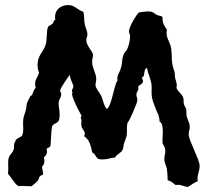

<svg xmlns="http://www.w3.org/2000/svg" viewBox="-20 -722 822 756"><path d="M766.1 -66.9Q766.1 -59.6 764.2 -52.5Q762.2 -45.4 760.5 -38.1Q758.8 -30.8 757.8 -23.4Q756.8 -16.1 758.8 -8.8Q748.5 -4.4 739.3 1.5Q730 7.3 720.2 14.2Q714.4 13.7 708.3 12Q702.1 10.3 696.3 8.3Q690.4 6.3 684.3 5.6Q678.2 4.9 671.9 6.8Q664.6 1 657.2 -4.6Q649.9 -10.3 640.1 -12.2Q640.1 -34.2 637.2 -57.1Q634.8 -66.9 630.9 -76.2Q627 -85.4 627 -96.2Q627 -104.5 628.9 -112.1Q630.9 -119.6 630.9 -127.9Q630.9 -136.2 627.7 -143.3Q624.5 -150.4 620.1 -157.2Q619.1 -168.5 620.1 -180.2Q621.1 -191.9 621.1 -203.1Q621.1 -212.9 619.4 -225.3Q617.7 -237.8 607.9 -244.1V-250Q607.9 -255.4 606 -260Q604 -264.6 604 -270Q601.6 -272.9 597.9 -282Q594.2 -291 590.1 -301.5Q585.9 -312 582.8 -321.5Q579.6 -331.1 579.1 -335Q576.7 -345.7 576.9 -356.7Q577.1 -367.7 577.1 -378.9Q577.1 -389.2 575 -398.4Q572.8 -407.7 569.6 -416.7Q566.4 -425.8 563.5 -435.1Q560.5 -444.3 559.1 -454.1Q553.2 -453.1 551.3 -448Q549.3 -442.9 548.6 -437Q547.9 -431.2 546.6 -425.5Q545.4 -419.9 540 -418L539.1 -415Q539.1 -412.1 541 -409.7Q543 -407.2 543 -403.8Q543 -398.4 540.8 -395.5Q538.6 -392.6 535.6 -390.4Q532.7 -388.2 529.3 -386Q525.9 -383.8 523.9 -379.9Q523.9 -378.4 524.4 -376.7Q524.9 -375 524.9 -374Q524.9 -367.2 521 -361.8Q517.1 -356.4 517.1 -349.1Q517.1 -343.8 519 -338.6Q521 -333.5 521 -328.1Q521 -323.7 516.1 -310.5Q511.2 -297.4 504.6 -282.2Q498 -267.1 491.5 -254.2Q484.9 -241.2 481.9 -237.8Q479 -226.1 479.7 -213.6Q480.5 -201.2 479 -189Q477.5 -181.6 474.6 -174.6Q471.7 -167.5 469.2 -160.2Q466.8 -153.3 466.3 -145.5Q465.8 -137.7 461.9 -130.9Q459.5 -126.5 455.8 -123.3Q452.1 -120.1 448 -116.9Q443.8 -113.8 439.7 -110.4Q435.5 -106.9 433.1 -102.1Q420.9 -100.6 408.7 -97.4Q396.5 -94.2 383.8 -94.2Q379.4 -94.2 375 -94.7Q370.6 -95.2 366.2 -96.2Q359.9 -102.1 355.5 -109.9Q351.1 -117.7 342.8 -122.1Q340.3 -140.1 333.5 -157.7Q326.7 -175.3 311 -186Q314 -190.4 314 -194.8Q314 -203.1 308.3 -210Q302.7 -216.8 300.8 -225.1Q299.8 -231 300.3 -236.6Q300.8 -242.2 300.8 -248Q300.8 -252 299.3 -254.4Q297.9 -256.8 297.9 -259.8Q300.8 -263.2 300.8 -267.1Q300.8 -267.6 294.9 -277.8Q289.1 -288.1 282.2 -302Q275.4 -315.9 269.5 -330.6Q263.7 -345.2 263.2 -354L266.1 -356Q266.1 -357.4 264.6 -358.9Q263.2 -360.4 263.2 -362.8Q263.2 -366.7 265.4 -371.3Q267.6 -376 269 -379.9Q268.1 -386.7 265.9 -392.3Q263.7 -397.9 261.2 -403.3Q258.8 -408.7 257.1 -414.8Q255.4 -420.9 255.9 -428.2Q253.4 -425.3 246.8 -416.3Q240.2 -407.2 233.6 -397Q227.1 -386.7 221.9 -377.9Q216.8 -369.1 216.8 -366.2Q216.8 -362.3 219 -358.6Q221.2 -355 221.2 -351.1Q221.2 -346.7 219.5 -342.5Q217.8 -338.4 216.1 -334.2Q214.4 -330.1 212.6 -325.7Q210.9 -321.3 210.9 -315.9Q210.9 -304.7 212.9 -293.5Q214.8 -282.2 214.8 -271Q214.8 -255.4 211.9 -248.8Q209 -242.2 204.3 -239.3Q199.7 -236.3 194.6 -234.1Q189.5 -231.9 185.1 -225.1Q182.1 -206.5 181.4 -188Q180.7 -169.4 179.2 -150.9Q178.7 -146.5 177 -144.5Q175.3 -142.6 172.9 -141.4Q170.4 -140.1 167.7 -138.9Q165 -137.7 163.1 -134.8Q164.1 -131.8 164.6 -129.4Q165 -127 165 -124Q165 -117.2 161.4 -111.8Q157.7 -106.4 152.8 -102.1Q153.8 -98.1 154.3 -94.2Q154.8 -90.3 154.8 -85.9Q154.8 -80.6 152.6 -75.7Q150.4 -70.8 146 -66.9V-63Q146 -57.1 147.9 -50.5Q149.9 -43.9 149.9 -38.1Q149.9 -33.7 144.8 -32.5Q139.6 -31.2 137.2 -27.8Q133.8 -24.9 133.3 -20.5Q132.8 -16.1 129.9 -12.2Q125.5 -5.4 118.2 -0.2Q110.8 4.9 105 11.2H95.2Q84.5 11.2 74 10.3Q63.5 9.3 53.2 11.2Q45.9 6.8 40.5 0.5Q35.2 -5.9 30.5 -12.5Q25.9 -19 21.2 -25.6Q16.6 -32.2 11.2 -38.1Q12.7 -48.3 12.5 -59.6Q12.2 -70.8 12.2 -82Q12.2 -94.7 14.4 -101.1Q16.6 -107.4 20 -111.8Q23.4 -116.2 27.3 -120.8Q31.2 -125.5 34.2 -134.8Q35.2 -138.7 35.2 -142.3Q35.2 -146 35.2 -149.7Q35.2 -153.3 36.1 -157Q37.1 -160.6 40 -164.1Q40.5 -170.4 44.9 -173.8Q49.3 -177.2 54.2 -179.7Q59.1 -182.1 63.5 -184.8Q67.9 -187.5 68.8 -192.9Q72.3 -203.6 71.5 -216.3Q70.8 -229 70.8 -240.2Q70.8 -248 71.8 -254.2Q72.8 -260.3 74.5 -265.6Q76.2 -271 78.1 -276.6Q80.1 -282.2 82 -289.1Q84 -299.3 84.2 -303.7Q84.5 -308.1 85 -311.3Q85.4 -314.5 87.4 -319.3Q89.4 -324.2 95.2 -335Q97.2 -339.4 97.9 -340.6Q98.6 -341.8 99.1 -342.5Q99.6 -343.3 100.6 -343.8Q101.6 -344.2 105 -347.2Q106.9 -349.1 108.4 -353Q109.9 -356.9 111.3 -361.1Q112.8 -365.2 115 -369.4Q117.2 -373.5 121.1 -376Q118.2 -383.3 118.2 -391.1Q118.2 -403.3 124 -413.6Q129.9 -423.8 133.8 -435.1Q127.9 -449.7 127.9 -465.8Q127.9 -480 131.3 -490Q134.8 -500 139.6 -508.3Q144.5 -516.6 149.9 -524.9Q155.3 -533.2 159.2 -543.9Q162.1 -552.7 162.8 -562Q163.6 -571.3 164.1 -580.3Q164.6 -589.4 165.3 -598.4Q166 -607.4 168.9 -615.2Q170.4 -619.6 176.3 -621.8Q182.1 -624 185.1 -627.9Q187.5 -628.9 188.7 -631.6Q189.9 -634.3 190.9 -636.7Q191.9 -639.2 193.4 -641.4Q194.8 -643.6 198.2 -644Q197.3 -647 197 -649.9Q196.8 -652.8 196.8 -655.8Q196.8 -666.5 200.9 -675.3Q205.1 -684.1 212.2 -689.9Q219.2 -695.8 228.5 -699Q237.8 -702.1 248 -702.1Q258.3 -702.1 265.6 -699Q272.9 -695.8 279.5 -691.4Q286.1 -687 292.7 -682.6Q299.3 -678.2 308.1 -675.8Q311 -664.1 311.3 -650.9Q311.5 -637.7 314 -625Q316.4 -615.2 320.3 -605.5Q324.2 -595.7 324.2 -585.9Q324.2 -580.1 322 -574.7Q319.8 -569.3 319.8 -564Q319.8 -556.2 323 -549.1Q326.2 -542 330.3 -535.4Q334.5 -528.8 338.9 -522.2Q343.3 -515.6 346.2 -508.8Q346.2 -500.5 344.5 -492.9Q342.8 -485.4 342.8 -478Q342.8 -469.2 345.2 -460.7Q347.7 -452.1 350.8 -444.1Q354 -436 356.4 -427.5Q358.9 -418.9 358.9 -410.2Q358.9 -403.8 357.4 -398.4Q356 -393.1 356 -387.2Q356 -382.3 358.6 -376.7Q361.3 -371.1 365.2 -365.5Q369.1 -359.9 372.8 -354.5Q376.5 -349.1 378.9 -344.2Q381.8 -337.9 383.8 -330.8Q385.7 -323.7 387.9 -317.1Q390.1 -310.5 392.8 -304.2Q395.5 -297.9 400.9 -293Q405.8 -295.9 409.9 -304.7Q414.1 -313.5 417.7 -325.2Q421.4 -336.9 424.6 -349.9Q427.7 -362.8 430.9 -374.3Q434.1 -385.7 437 -394Q439.9 -402.3 442.9 -404.8Q442.9 -407.2 442.4 -408.9Q441.9 -410.6 441.9 -412.1Q441.9 -423.3 447.5 -433.3Q453.1 -443.4 456.1 -454.1Q460 -466.8 460.7 -479.7Q461.4 -492.7 465.8 -504.9Q468.3 -512.7 473.6 -518.3Q479 -523.9 481.9 -530.8Q486.3 -541.5 489.3 -554.7Q492.2 -567.9 492.2 -580.1Q492.2 -584.5 490 -589.1Q487.8 -593.8 487.8 -599.1Q487.8 -604.5 492.2 -615.5Q496.6 -626.5 502.9 -637.9Q509.3 -649.4 515.9 -659.2Q522.5 -668.9 526.9 -672.9Q536.1 -674.3 544.9 -675.5Q553.7 -676.8 563 -676.8Q565.9 -676.8 568.8 -676.8Q571.8 -676.8 575.2 -675.8Q582 -674.8 586.9 -670.4Q591.8 -666 598.1 -663.1Q603.5 -660.6 610.4 -659.7Q617.2 -658.7 620.1 -653.8V-647Q620.1 -634.8 625.2 -624.8Q630.4 -614.7 637.2 -605L636.2 -596.2Q635.3 -582.5 639.9 -571Q644.5 -559.6 649.9 -546.9Q653.3 -537.6 654.5 -527.6Q655.8 -517.6 656 -507.3Q656.2 -497.1 656.7 -486.8Q657.2 -476.6 659.2 -466.8Q661.6 -453.6 665.3 -444.8Q668.9 -436 668.9 -421.9Q668.9 -415.5 670.7 -410.4Q672.4 -405.3 673.8 -400.4Q675.3 -395.5 676 -389.6Q676.8 -383.8 674.8 -376Q676.8 -370.1 680.4 -365.7Q684.1 -361.3 688 -356.9Q691.9 -352.5 695.6 -348.1Q699.2 -343.8 701.2 -337.9Q703.6 -331.1 703.1 -324.5Q702.6 -317.9 704.1 -312Q706.5 -305.2 710.2 -299.1Q713.9 -293 713.9 -286.1V-274.9Q713.9 -267.6 715.8 -261.2Q717.8 -254.9 720.5 -248.5Q723.1 -242.2 725.1 -236.1Q727.1 -230 727.1 -223.1Q727.1 -215.3 725.1 -208.5Q723.1 -201.7 723.1 -193.8Q723.1 -183.6 729.7 -166.7Q736.3 -149.9 744.4 -131.6Q752.4 -113.3 759.3 -95.9Q766.1 -78.6 766.1 -66.9Z"/></svg>

Font: Margarine
Style: Regular
Weight: 400
Designer: Astigmatic (AOETI)
Foundry: Astigmatic (AOETI)
Version: Version 1.000